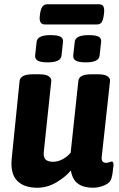

<svg xmlns="http://www.w3.org/2000/svg" viewBox="-20 -874 560 902"><path d="M155 8Q92 8 60 -25.5Q28 -59 35 -129L72 -493Q75 -525 134 -525H165Q195 -525 208.5 -516Q222 -507 221 -494L186 -163Q183 -137 193.5 -125.5Q204 -114 229 -114Q253 -114 276 -127Q299 -140 312 -157L348 -493Q350 -525 409 -525H441Q471 -525 484.5 -516Q498 -507 497 -494L458 -138Q456 -122 462 -115.5Q468 -109 479 -109Q487 -109 494 -112Q501 -115 505 -115Q515 -115 513 -94Q511 -84 510 -70.5Q509 -57 504 -38Q498 -15 471 -3.5Q444 8 417 8Q373 8 346.5 -11Q320 -30 313 -73Q287 -42 244.5 -17Q202 8 155 8ZM383 -581Q350 -581 336.5 -589Q323 -597 324 -613L331 -677Q334 -709 396 -709Q430 -709 443.5 -701.5Q457 -694 455 -677L448 -613Q445 -581 383 -581ZM204 -581Q171 -581 157.5 -589Q144 -597 145 -613L152 -677Q155 -709 217 -709Q252 -709 265 -701Q278 -693 276 -677L269 -613Q266 -581 204 -581ZM192 -759Q162 -759 167 -799L169 -814Q175 -854 202 -854H444Q459 -854 465 -845Q471 -836 469 -814L467 -799Q464 -778 457 -768.5Q450 -759 434 -759Z"/></svg>

Font: Asap Semi Condensed Semi Condensed Regular
Style: Bold Italic
Weight: 700
Width: 4
Italic angle: -6°
Designer: Pablo Cosgaya
Foundry: Omnibus-Type
Version: Version 3.001; ttfautohint (v1.8.4.7-5d5b)